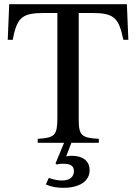

<svg xmlns="http://www.w3.org/2000/svg" viewBox="-20 -682 651 917"><path d="M286 0 245 99 252 104C260 101 268 100 280 100C318 100 333 110 333 136C333 163 312 180 278 180C257 180 240 177 213 168L199 199C228 211 252 215 283 215C360 215 408 183 408 131C408 87 376 62 322 62C312 62 306 63 296 65L321 0H452V-19C370 -23 356 -35 356 -111V-620H415C521 -620 547 -602 569 -492H593L586 -662H24L17 -492H41C61 -602 88 -620 194 -620H254V-123C254 -35 243 -24 160 -19V0Z"/></svg>

Font: XITS
Style: Regular
Weight: 400
Designer: MicroPress Inc., with final additions and corrections provided by Coen Hoffman, Elsevier (retired)
Version: Version 1.302